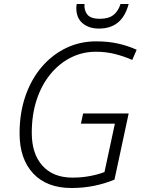

<svg xmlns="http://www.w3.org/2000/svg" viewBox="-20 -931 724 961"><path d="M338 10Q214 10 146 -63Q78 -136 78 -263Q78 -365 107 -449.5Q136 -534 188.5 -595.5Q241 -657 310.5 -690.5Q380 -724 461 -724Q521 -724 570.5 -713Q620 -702 664 -682L642 -631Q601 -649 556 -660.5Q511 -672 460 -672Q393 -672 335 -643Q277 -614 232.5 -560Q188 -506 163.5 -431.5Q139 -357 139 -266Q139 -161 192.5 -101.5Q246 -42 343 -42Q389 -42 431 -50Q473 -58 503 -70L555 -312H385L396 -363H624L553 -32Q505 -12 451 -1Q397 10 338 10ZM475 -788Q425 -788 393.5 -814.5Q362 -841 362 -890Q362 -902 364 -911H403Q400 -881 416.5 -859Q433 -837 480 -837Q525 -837 549 -857Q573 -877 583 -911H624Q607 -848 570 -818Q533 -788 475 -788Z"/></svg>

Font: Noto Sans Light
Style: Italic
Weight: 300
Italic angle: -12°
Designer: Monotype Design Team
Foundry: Monotype Imaging Inc.
Version: Version 2.013; ttfautohint (v1.8.4.7-5d5b)